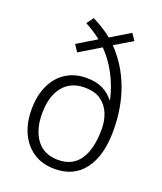

<svg xmlns="http://www.w3.org/2000/svg" viewBox="-142 -852 805 953"><g transform="rotate(20 261.0 -375.0)"><path d="M187 -760Q245 -732 290 -695L392 -757L416 -722L322 -666Q394 -592 432 -491Q470 -390 470 -268Q470 -136 415.5 -63Q361 10 260 10Q194 10 147.5 -21Q101 -52 76.5 -105.5Q52 -159 52 -228Q52 -303 77.5 -357Q103 -411 149 -440Q195 -469 256 -469Q309 -469 344 -451Q379 -433 399 -405L402 -406Q388 -471 356.5 -531.5Q325 -592 279 -639L168 -572L144 -608L245 -669Q227 -684 205 -698Q183 -712 161 -724ZM263 -421Q190 -421 149 -370Q108 -319 108 -227Q108 -142 147 -90Q186 -38 261 -38Q337 -38 375 -94.5Q413 -151 413 -256Q413 -299 398 -336.5Q383 -374 350.5 -397.5Q318 -421 263 -421Z"/></g></svg>

Font: Noto Sans Arabic UI SmCn Lt
Style: Regular
Weight: 300
Width: 4
Designer: Monotype Design Team, Nadine Chahine and Nizar Qandah
Foundry: Monotype Imaging Inc.
Version: Version 2.010; ttfautohint (v1.8.4.7-5d5b)